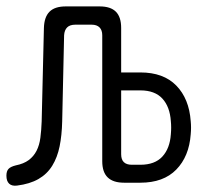

<svg xmlns="http://www.w3.org/2000/svg" viewBox="-25 -570 645 599"><path d="M112 -483Q113 -517 129.5 -533.5Q146 -550 180 -550H286Q320 -550 336.5 -533.5Q353 -517 353 -483V-344H413Q485 -344 525 -303Q565 -262 570 -192Q571 -182 571 -172Q571 -162 570 -151Q565 -82 525 -41Q485 0 413 0H362Q328 0 311 -16.5Q294 -33 294 -67V-460Q294 -476 285.5 -484.5Q277 -493 261 -493H210Q193 -493 184.5 -484.5Q176 -476 175 -460L169 -191Q168 -148 161 -113.5Q154 -79 138 -53Q122 -27 95 -11.5Q68 4 28 9Q12 11 3.5 3Q-5 -5 -5 -22Q-5 -36 1.5 -43Q8 -50 24 -54Q49 -59 64.5 -70.5Q80 -82 89 -99.5Q98 -117 101 -140.5Q104 -164 105 -191ZM353 -288V-89Q353 -72 361.5 -64Q370 -56 386 -56H413Q458 -56 481.5 -81.5Q505 -107 508 -151Q509 -162 509 -172Q509 -182 508 -192Q505 -237 481.5 -262.5Q458 -288 413 -288Z"/></svg>

Font: Maple Mono ExtraLight
Style: Regular
Weight: 275
Monospace: yes
Designer: subframe7536
Version: Version 7.000